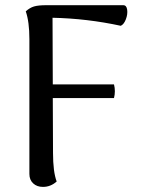

<svg xmlns="http://www.w3.org/2000/svg" viewBox="-20 -714 561 746"><path d="M459 -693.8Q471.7 -693.8 474.1 -676.3Q476.6 -658.7 469 -638.9Q461.4 -619.1 449.2 -613.8Q318.4 -642.1 184.1 -645L185.1 -386.2H422.9Q429.7 -359.4 422.9 -333H185.1L186 -120.1Q186 -46.4 200.2 -8.8Q176.8 12.2 147 12.2Q123.5 12.2 108.9 -1.5Q94.2 -15.1 94.2 -38.1V-562Q94.2 -629.4 80.1 -669.9Q95.7 -684.1 112.5 -689Q129.4 -693.8 159.2 -693.8Z"/></svg>

Font: Arima Madurai Medium
Style: Regular
Weight: 500
Designer: Joana Correia and Natanael Gama
Foundry: NDISCOVER
Version: Version 1.019;PS 001.019;hotconv 1.0.88;makeotf.lib2.5.64775